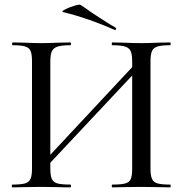

<svg xmlns="http://www.w3.org/2000/svg" viewBox="-20 -808 789 828"><path d="M148 -88 587 -558 605 -541 165 -72ZM33 -12Q70 -12 87.5 -17Q105 -22 111.5 -36.5Q118 -51 118 -81V-544Q118 -574 112 -588Q106 -602 89 -607.5Q72 -613 35 -613Q32 -613 32 -619Q32 -625 35 -625L86 -624Q128 -622 156 -622Q187 -622 233 -624L284 -625Q286 -625 286 -619Q286 -613 284 -613Q246 -613 228 -607Q210 -601 203.5 -586.5Q197 -572 197 -542V-81Q197 -51 203.5 -36.5Q210 -22 227.5 -17Q245 -12 284 -12Q286 -12 286 -6Q286 0 284 0Q251 0 233 -1L156 -2L85 -1Q66 0 33 0Q31 0 31 -6Q31 -12 33 -12ZM464 -12Q503 -12 520.5 -17Q538 -22 544 -36Q550 -50 550 -81V-542Q550 -572 544 -586.5Q538 -601 520 -607Q502 -613 464 -613Q462 -613 462 -619Q462 -625 464 -625L512 -624Q558 -622 590 -622Q618 -622 662 -624L714 -625Q716 -625 716 -619Q716 -613 714 -613Q677 -613 659.5 -607.5Q642 -602 635.5 -588Q629 -574 629 -544V-81Q629 -51 635.5 -36.5Q642 -22 659.5 -17Q677 -12 714 -12Q716 -12 716 -6Q716 0 714 0Q681 0 662 -1L590 -2L512 -1Q494 0 464 0Q462 0 462 -6Q462 -12 464 -12ZM252 -756Q243 -758 260 -767Q277 -776 300 -783Q323 -790 327 -787Q351 -772 375 -754Q385 -748 416.5 -727Q448 -706 478 -689Q481 -688 481 -685Q481 -682 479 -680Q477 -678 474 -679Q362 -729 252 -756Z"/></svg>

Font: Cormorant Unicase Medium
Style: Regular
Weight: 500
Designer: Christian Thalmann (Catharsis Fonts)
Foundry: Catharsis Fonts
Version: Version 4.000